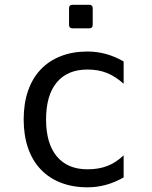

<svg xmlns="http://www.w3.org/2000/svg" viewBox="-20 -778 642 812"><path d="M372.1 -672.9V-743.2Q372.1 -757.8 357.4 -757.8H286.6Q272 -757.8 272 -743.2V-672.9Q272 -658.2 286.6 -658.2H357.4Q372.1 -658.2 372.1 -672.9ZM502.9 -27.8V-121.1Q470.7 -90.3 434.1 -76.2Q397.5 -62 350.1 -62Q265.6 -62 220.2 -116.7Q174.8 -171.4 174.8 -272.9Q174.8 -375 220 -429.4Q265.1 -483.9 350.1 -483.9Q395.5 -483.9 431.4 -469.7Q467.3 -455.6 502.9 -423.8V-518.1Q465.3 -539.6 427.7 -549.8Q390.1 -560.1 350.1 -560.1Q287.1 -560.1 237.1 -540.5Q187 -521 151.9 -483.9Q116.7 -446.8 98.4 -393.3Q80.1 -339.8 80.1 -272.9Q80.1 -206.1 98.4 -152.6Q116.7 -99.1 151.9 -62Q187 -24.9 237.1 -5.4Q287.1 14.2 350.1 14.2Q430.2 14.2 502.9 -27.8Z"/></svg>

Font: Hack Dev
Style: Regular
Weight: 400
Designer: Christopher Simpkins
Foundry: Christopher Simpkins
Version: Version 2.0315